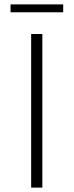

<svg xmlns="http://www.w3.org/2000/svg" viewBox="-20 -855 335 875"><path d="M122 -700H173V0H122ZM28 -835H268V-799H28Z"/></svg>

Font: Idrija Light
Style: Regular
Weight: 300
Designer: Julieta Ulanovsky
Foundry: Julieta Ulanovsky
Version: Version 7.200